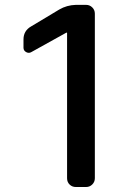

<svg xmlns="http://www.w3.org/2000/svg" viewBox="-20 -750 540 770"><path d="M105.5 -541Q95.7 -535.2 85 -541Q74.2 -546.9 74.2 -558.6V-591.8Q74.2 -627 105.5 -644.5L217.8 -711.9Q248 -729.5 284.2 -730.5H325.2Q339.8 -730.5 350.1 -720.2Q360.4 -710 360.4 -695.3V-35.2Q360.4 -20.5 350.1 -10.3Q339.8 0 325.2 0H284.2Q269.5 0 259.3 -9.8Q249 -19.5 249 -35.2V-618.2Q249 -619.1 248 -619.1H246.1Z"/></svg>

Font: Rounded-L Mgen+ 1m medium
Style: Regular
Weight: 500
Designer: [Source Han Sans]
Ryoko NISHIZUKA  (kana & ideographs); Paul D. Hunt (Latin, Greek & Cyrillic); Wenlong ZHANG  (bopomofo
Version: Version 1.059.20150602